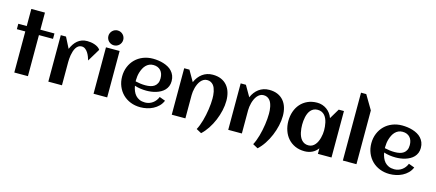

<svg xmlns="http://www.w3.org/2000/svg" viewBox="-62 -1477 5107 2251"><g transform="rotate(15 2491.5 -352.0)"><path d="M281.2 0H115.7V-498.5H13.2V-564H115.7V-771.5H281.2V-564H452.1V-498.5H281.2Z M1008.3 -514.2 915.5 -360.4Q909.7 -379.9 900.4 -404.3Q891.1 -428.7 877.4 -450Q863.8 -471.2 844.7 -485.6Q825.7 -500 800.8 -500Q777.8 -500 761 -488.3Q744.1 -476.6 732.4 -457.8Q720.7 -439 713.1 -415.3Q705.6 -391.6 701.4 -367.4Q697.3 -343.3 695.8 -321Q694.3 -298.8 694.3 -282.7V0H528.8V-564H592.3L659.2 -432.6Q672.9 -464.4 690.4 -491Q708 -517.6 731 -536.9Q753.9 -556.2 783 -566.9Q812 -577.6 848.6 -577.6Q867.7 -577.6 891.1 -574.5Q914.6 -571.3 937 -563.7Q959.5 -556.2 978.5 -543.9Q997.6 -531.7 1008.3 -514.2Z M1250.5 -700.2Q1250.5 -681.6 1243.4 -665Q1236.3 -648.4 1224.1 -636.2Q1211.9 -624 1195.3 -616.9Q1178.7 -609.9 1160.2 -609.9Q1141.6 -609.9 1125.2 -616.9Q1108.9 -624 1096.7 -636.2Q1084.5 -648.4 1077.4 -665Q1070.3 -681.6 1070.3 -700.2Q1070.3 -718.8 1077.4 -735.1Q1084.5 -751.5 1096.7 -763.7Q1108.9 -775.9 1125.2 -783Q1141.6 -790 1160.2 -790Q1178.7 -790 1195.3 -783Q1211.9 -775.9 1224.1 -763.7Q1236.3 -751.5 1243.4 -735.1Q1250.5 -718.8 1250.5 -700.2ZM1243.2 0H1077.6V-563.5H1243.2Z M1517.1 -267.6Q1547.4 -260.7 1577.6 -256.8Q1607.9 -252.9 1638.7 -252.9Q1670.9 -252.9 1698.5 -259Q1726.1 -265.1 1746.3 -279.5Q1766.6 -293.9 1778.3 -317.9Q1790 -341.8 1790 -377.4Q1790 -406.2 1782.2 -430.2Q1774.4 -454.1 1759 -471.2Q1743.7 -488.3 1721.2 -497.8Q1698.7 -507.3 1668.9 -507.3Q1641.1 -507.3 1618.9 -497.1Q1596.7 -486.8 1579.8 -469.5Q1563 -452.1 1551 -429.2Q1539.1 -406.2 1531.2 -381.3Q1523.4 -356.4 1520 -331.1Q1516.6 -305.7 1516.6 -283.2Q1516.6 -279.3 1516.6 -275.4Q1516.6 -271.5 1517.1 -267.6ZM1923.8 -378.9Q1923.8 -344.2 1912.6 -317.1Q1901.4 -290 1882.1 -269.5Q1862.8 -249 1837.4 -234.9Q1812 -220.7 1783.2 -211.7Q1754.4 -202.6 1723.9 -198.7Q1693.4 -194.8 1664.6 -194.8Q1627.9 -194.8 1592.3 -200Q1556.6 -205.1 1522 -216.3Q1527.3 -184.1 1539.1 -155Q1550.8 -126 1570.3 -104.2Q1589.8 -82.5 1618.4 -69.8Q1647 -57.1 1686 -57.1Q1711.9 -57.1 1735.4 -64.9Q1758.8 -72.8 1778.3 -86.9Q1797.9 -101.1 1812.7 -120.6Q1827.6 -140.1 1836.9 -164.1L1908.2 -137.7Q1892.1 -99.1 1864 -71Q1835.9 -43 1800.5 -24.7Q1765.1 -6.3 1725.3 2.4Q1685.5 11.2 1646.5 11.2Q1582 11.2 1527.3 -10.5Q1472.7 -32.2 1433.1 -71.3Q1393.6 -110.4 1371.1 -164.6Q1348.6 -218.8 1348.6 -283.2Q1348.6 -347.7 1371.1 -401.9Q1393.6 -456.1 1433.1 -495.1Q1472.7 -534.2 1527.3 -555.9Q1582 -577.6 1646.5 -577.6Q1677.7 -577.6 1710.4 -573.2Q1743.2 -568.8 1773.9 -559.3Q1804.7 -549.8 1832 -534.7Q1859.4 -519.5 1879.6 -497.3Q1899.9 -475.1 1911.9 -445.8Q1923.8 -416.5 1923.8 -378.9Z M2603.5 -323.2Q2603.5 -266.1 2589.6 -204.1Q2575.7 -142.1 2550.8 -82.5Q2525.9 -22.9 2491.2 29.5Q2456.5 82 2415 120.1L2353 86.4Q2366.2 62 2377.9 31.7Q2389.6 1.5 2399.2 -32.5Q2408.7 -66.4 2416.3 -102.5Q2423.8 -138.7 2429 -174.1Q2434.1 -209.5 2436.8 -242.9Q2439.5 -276.4 2439.5 -305.2Q2439.5 -324.2 2438 -345.9Q2436.5 -367.7 2431.9 -389.4Q2427.2 -411.1 2419.4 -431.2Q2411.6 -451.2 2398.7 -466.3Q2385.7 -481.4 2367.4 -490.7Q2349.1 -500 2324.2 -500Q2299.8 -500 2280.8 -489Q2261.7 -478 2247.1 -460.2Q2232.4 -442.4 2221.9 -419.4Q2211.4 -396.5 2204.8 -372.3Q2198.2 -348.1 2195.3 -324.7Q2192.4 -301.3 2192.4 -282.7V0H2026.9V-564H2090.3L2166 -432.6Q2179.7 -465.3 2200.2 -492.2Q2220.7 -519 2246.6 -538.1Q2272.5 -557.1 2304 -567.4Q2335.4 -577.6 2372.1 -577.6Q2430.7 -577.6 2474.1 -558.6Q2517.6 -539.6 2546.4 -505.6Q2575.2 -471.7 2589.4 -425Q2603.5 -378.4 2603.5 -323.2Z M3289.1 -323.2Q3289.1 -266.1 3275.1 -204.1Q3261.2 -142.1 3236.3 -82.5Q3211.4 -22.9 3176.8 29.5Q3142.1 82 3100.6 120.1L3038.6 86.4Q3051.8 62 3063.5 31.7Q3075.2 1.5 3084.7 -32.5Q3094.2 -66.4 3101.8 -102.5Q3109.4 -138.7 3114.5 -174.1Q3119.6 -209.5 3122.3 -242.9Q3125 -276.4 3125 -305.2Q3125 -324.2 3123.5 -345.9Q3122.1 -367.7 3117.4 -389.4Q3112.8 -411.1 3105 -431.2Q3097.2 -451.2 3084.2 -466.3Q3071.3 -481.4 3053 -490.7Q3034.7 -500 3009.8 -500Q2985.4 -500 2966.3 -489Q2947.3 -478 2932.6 -460.2Q2918 -442.4 2907.5 -419.4Q2897 -396.5 2890.4 -372.3Q2883.8 -348.1 2880.9 -324.7Q2877.9 -301.3 2877.9 -282.7V0H2712.4V-564H2775.9L2851.6 -432.6Q2865.2 -465.3 2885.7 -492.2Q2906.2 -519 2932.1 -538.1Q2958 -557.1 2989.5 -567.4Q3021 -577.6 3057.6 -577.6Q3116.2 -577.6 3159.7 -558.6Q3203.1 -539.6 3231.9 -505.6Q3260.7 -471.7 3274.9 -425Q3289.1 -378.4 3289.1 -323.2Z M3965.8 0H3800.8V-67.4Q3771.5 -27.3 3730.2 -8.1Q3689 11.2 3639.6 11.2Q3575.2 11.2 3524.4 -11.7Q3473.6 -34.7 3438.5 -74.5Q3403.3 -114.3 3384.8 -168Q3366.2 -221.7 3366.2 -283.2Q3366.2 -344.7 3384.8 -398.4Q3403.3 -452.1 3438.5 -491.9Q3473.6 -531.7 3524.4 -554.7Q3575.2 -577.6 3639.6 -577.6Q3672.4 -577.6 3701.9 -567.9Q3731.4 -558.1 3756.1 -540.3Q3780.8 -522.5 3799.6 -497.3Q3818.4 -472.2 3829.1 -441.4L3902.3 -564H3965.8ZM3799.8 -283.2Q3799.8 -305.2 3797.6 -329.6Q3795.4 -354 3790 -377.9Q3784.7 -401.9 3775.1 -423.6Q3765.6 -445.3 3750.7 -462.2Q3735.8 -479 3714.8 -488.8Q3693.8 -498.5 3666 -498.5Q3638.2 -498.5 3617.7 -488.5Q3597.2 -478.5 3582.5 -461.7Q3567.9 -444.8 3558.3 -422.9Q3548.8 -400.9 3543.5 -377Q3538.1 -353 3535.9 -328.9Q3533.7 -304.7 3533.7 -283.2Q3533.7 -261.7 3535.9 -237.3Q3538.1 -212.9 3543.5 -189Q3548.8 -165 3558.3 -143.1Q3567.9 -121.1 3582.5 -104.2Q3597.2 -87.4 3617.7 -77.4Q3638.2 -67.4 3666 -67.4Q3691.4 -67.4 3711.2 -77.9Q3731 -88.4 3745.8 -106Q3760.7 -123.5 3771 -146Q3781.2 -168.5 3787.6 -192.4Q3793.9 -216.3 3796.9 -240Q3799.8 -263.7 3799.8 -283.2Z M4268.6 0H4103.5V-823.7H4167L4268.6 -652.3Z M4542 -267.6Q4572.3 -260.7 4602.5 -256.8Q4632.8 -252.9 4663.6 -252.9Q4695.8 -252.9 4723.4 -259Q4751 -265.1 4771.2 -279.5Q4791.5 -293.9 4803.2 -317.9Q4814.9 -341.8 4814.9 -377.4Q4814.9 -406.2 4807.1 -430.2Q4799.3 -454.1 4783.9 -471.2Q4768.6 -488.3 4746.1 -497.8Q4723.6 -507.3 4693.8 -507.3Q4666 -507.3 4643.8 -497.1Q4621.6 -486.8 4604.7 -469.5Q4587.9 -452.1 4575.9 -429.2Q4564 -406.2 4556.2 -381.3Q4548.3 -356.4 4544.9 -331.1Q4541.5 -305.7 4541.5 -283.2Q4541.5 -279.3 4541.5 -275.4Q4541.5 -271.5 4542 -267.6ZM4948.7 -378.9Q4948.7 -344.2 4937.5 -317.1Q4926.3 -290 4907 -269.5Q4887.7 -249 4862.3 -234.9Q4836.9 -220.7 4808.1 -211.7Q4779.3 -202.6 4748.8 -198.7Q4718.3 -194.8 4689.5 -194.8Q4652.8 -194.8 4617.2 -200Q4581.5 -205.1 4546.9 -216.3Q4552.2 -184.1 4564 -155Q4575.7 -126 4595.2 -104.2Q4614.7 -82.5 4643.3 -69.8Q4671.9 -57.1 4710.9 -57.1Q4736.8 -57.1 4760.3 -64.9Q4783.7 -72.8 4803.2 -86.9Q4822.8 -101.1 4837.6 -120.6Q4852.5 -140.1 4861.8 -164.1L4933.1 -137.7Q4917 -99.1 4888.9 -71Q4860.8 -43 4825.4 -24.7Q4790 -6.3 4750.2 2.4Q4710.4 11.2 4671.4 11.2Q4606.9 11.2 4552.2 -10.5Q4497.6 -32.2 4458 -71.3Q4418.5 -110.4 4396 -164.6Q4373.5 -218.8 4373.5 -283.2Q4373.5 -347.7 4396 -401.9Q4418.5 -456.1 4458 -495.1Q4497.6 -534.2 4552.2 -555.9Q4606.9 -577.6 4671.4 -577.6Q4702.6 -577.6 4735.4 -573.2Q4768.1 -568.8 4798.8 -559.3Q4829.6 -549.8 4856.9 -534.7Q4884.3 -519.5 4904.5 -497.3Q4924.8 -475.1 4936.8 -445.8Q4948.7 -416.5 4948.7 -378.9Z"/></g></svg>

Font: Aclonica
Style: Regular
Weight: 400
Version: Version 1.001